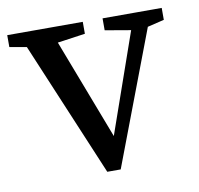

<svg xmlns="http://www.w3.org/2000/svg" viewBox="-61 -538 628 607"><g transform="rotate(-10 253.0 -235.0)"><path d="M424.8 -419.2H404.7L305.6 -436.2V-474.5H495.5V-436.2ZM34.1 -474.5H133.6L288.1 -70.5L245.7 -15.2L406.5 -474.5H461.4L279.2 5.8H236.1ZM121.9 -419.1H97.2L-0.4 -436.2V-474.5H242.1V-436.2Z"/></g></svg>

Font: Adobe Variable Font Prototype
Style: Regular
Weight: 389
Designer: Frank Grießhammer
Foundry: Adobe
Version: Version 1.004;hotconv 1.0.113;makeotfexe 2.5.65598